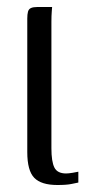

<svg xmlns="http://www.w3.org/2000/svg" viewBox="-20 -525 253 549"><path d="M144 4Q98 4 78 -16.5Q58 -37 58 -90V-472Q58 -484 60 -491.5Q62 -499 68.5 -502Q75 -505 87 -505H129Q129 -504 128 -492Q127 -480 127 -462V-101Q127 -63 135.5 -46Q144 -29 169 -29Q176 -29 188 -31Q200 -33 204 -34V-3Q198 -2 184.5 1Q171 4 144 4Z"/></svg>

Font: Genos Thin
Style: Regular
Weight: 400
Version: Version 1.010